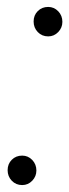

<svg xmlns="http://www.w3.org/2000/svg" viewBox="-20 -529 200 554"><path d="M44 5Q26 5 14 -7.5Q2 -20 2 -38Q2 -56 14 -68Q26 -80 44 -80Q61 -80 73 -67.5Q85 -55 85 -37Q85 -20 73 -7.5Q61 5 44 5ZM119 -424Q101 -424 89 -436.5Q77 -449 77 -467Q77 -485 89 -497Q101 -509 119 -509Q136 -509 148 -496.5Q160 -484 160 -466Q160 -449 148 -436.5Q136 -424 119 -424Z"/></svg>

Font: DM Sans 24pt ExtraLight
Style: Italic
Weight: 250
Italic angle: -10°
Designer: Colophon Foundry, Jonny Pinhorn
Foundry: Colophon Foundry
Version: Version 4.004;gftools[0.9.30]